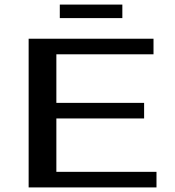

<svg xmlns="http://www.w3.org/2000/svg" viewBox="-20 -818 765 838"><path d="M663 0V-68H226V-301H609V-369H226V-581H650V-649H105V0ZM514 -739V-798H241V-739Z"/></svg>

Font: Gamestation Extended
Style: Regular
Weight: 400
Width: 7
Designer: Jonas Hecksher
Foundry: Jonas Hecksher, Playtypeª, e-types AS
Version: Version 1.003